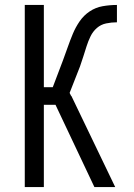

<svg xmlns="http://www.w3.org/2000/svg" viewBox="-20 -755 540 775"><path d="M445 0H361L204 -332H157V0H80V-735H157V-403H193L234 -511Q244 -538 253.5 -565Q263 -592 274 -618.5Q285 -645 301.5 -669Q318 -693 342 -709Q366 -725 394.5 -730Q423 -735 452 -735V-665Q430 -665 408.5 -660.5Q387 -656 371 -642Q355 -628 345.5 -608.5Q336 -589 329.5 -568.5Q323 -548 316.5 -527.5Q310 -507 303 -487L261 -380L267 -368H268Z"/></svg>

Font: Huly
Style: Regular
Weight: 400
Designer: Belleve Invis
Foundry: Belleve Invis
Version: Version 33.2.5; ttfautohint (v1.8.4)